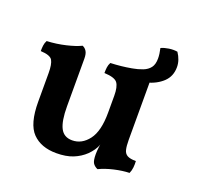

<svg xmlns="http://www.w3.org/2000/svg" viewBox="-108 -700 848 824"><g transform="rotate(20 316.0 -288.0)"><path d="M228 5Q158 5 119 -35Q80 -75 80 -176V-307Q80 -347 70 -364.5Q60 -382 16 -384Q16 -398 17.5 -410Q19 -422 25 -433Q69 -435 111 -445Q153 -455 177 -467Q188 -463 195.5 -451.5Q203 -440 203 -417V-200Q203 -133 219 -101.5Q235 -70 273 -70Q317 -70 347.5 -110Q378 -150 378 -234V-312Q378 -352 365.5 -369.5Q353 -387 305 -389Q305 -403 306.5 -415Q308 -427 314 -438Q364 -440 408 -448Q452 -456 475 -467Q486 -463 493.5 -451.5Q501 -440 501 -417V-133L394 -97Q389 -81 379.5 -67.5Q370 -54 359 -43Q335 -20 303.5 -7.5Q272 5 228 5ZM418 9Q404 3 396.5 -8Q389 -19 389 -49Q389 -63 391.5 -83.5Q394 -104 400 -132L501 -155Q501 -127 505 -110.5Q509 -94 522 -87Q535 -80 561 -80Q562 -66 560.5 -51Q559 -36 553 -23Q521 -22 484 -13.5Q447 -5 418 9ZM390 -400 409 -448Q436 -453 456.5 -461Q477 -469 488.5 -484Q500 -499 500 -526Q500 -546 494 -572Q509 -579 529.5 -582Q550 -585 568 -582Q589 -551 589 -519Q589 -477 561 -450.5Q533 -424 487.5 -412Q442 -400 390 -400Z"/></g></svg>

Font: Vollkorn SemiBold
Style: Regular
Weight: 600
Designer: Friedrich Althausen
Foundry: Friedrich Althausen
Version: Version 5.000